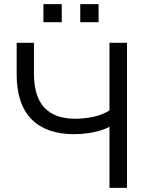

<svg xmlns="http://www.w3.org/2000/svg" viewBox="-20 -913 728 933"><path d="M512 0V-297Q492 -286 463 -277.5Q434 -269 402 -265Q370 -261 338 -261Q205 -261 133 -334Q61 -407 61 -551V-705H145V-557Q145 -443 196 -389.5Q247 -336 345 -336Q389 -336 432 -345Q475 -354 512 -376V-705H597V0ZM370 -805V-893H459V-805ZM191 -805V-893H280V-805Z"/></svg>

Font: Nunito Sans 11pt
Style: Regular
Weight: 400
Version: Version 3.101;gftools[0.9.27]